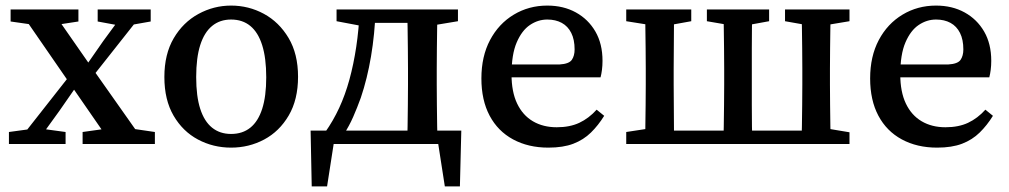

<svg xmlns="http://www.w3.org/2000/svg" viewBox="-20 -516 3617 688"><path d="M12 0V-43L100 -55H127L215 -43V0ZM37 0 250 -271 286 -240H277L193 -119L107 0ZM276 0V-43L390 -59H426L535 -43V0ZM295 -220 260 -254H270L350 -369L433 -482H502ZM380 0 232 -214 47 -482H164L306 -278L502 0ZM18 -439V-482H261V-439L163 -424H123ZM330 -439V-482H520V-439L435 -424H411Z M808 13Q744 13 689.5 -16Q635 -45 602 -101.5Q569 -158 569 -240Q569 -322 602.5 -379Q636 -436 691 -466Q746 -496 808 -496Q871 -496 925.5 -466.5Q980 -437 1014 -380Q1048 -323 1048 -241Q1048 -159 1014.5 -102Q981 -45 926.5 -16Q872 13 808 13ZM808 -36Q849 -36 877 -58.5Q905 -81 919.5 -126Q934 -171 934 -239Q934 -308 919.5 -354Q905 -400 877 -423Q849 -446 808 -446Q768 -446 740 -423Q712 -400 697.5 -354.5Q683 -309 683 -240Q683 -171 697.5 -126Q712 -81 740 -58.5Q768 -36 808 -36Z M1594 0H1131L1182 -41L1152 152H1097L1093 -48H1633L1628 152H1574L1544 -41ZM1439 0Q1440 -25 1440.5 -62.5Q1441 -100 1441.5 -140Q1442 -180 1442 -213V-270Q1442 -303 1441.5 -343Q1441 -383 1440.5 -420.5Q1440 -458 1439 -482H1548Q1547 -458 1546.5 -420.5Q1546 -383 1545.5 -343Q1545 -303 1545 -270V-213Q1545 -180 1545.5 -140Q1546 -100 1546.5 -62.5Q1547 -25 1548 0ZM1186 -440V-482H1294V-423H1276ZM1497 -423V-482H1621V-440L1519 -423ZM1145 -42Q1174 -83 1195.5 -129.5Q1217 -176 1232 -230.5Q1247 -285 1256.5 -348Q1266 -411 1269 -482H1326Q1323 -394 1309.5 -314Q1296 -234 1273 -166Q1260 -130 1245.5 -97Q1231 -64 1212 -35V-10ZM1295 -434V-482H1480V-434Z M1945 13Q1873 13 1818.5 -16.5Q1764 -46 1734.5 -101.5Q1705 -157 1705 -235Q1705 -314 1736 -372.5Q1767 -431 1821 -463.5Q1875 -496 1941 -496Q1999 -496 2043.5 -471.5Q2088 -447 2113.5 -403Q2139 -359 2139 -298Q2139 -281 2137 -265.5Q2135 -250 2132 -239H1757V-285H1985Q2019 -287 2029 -301.5Q2039 -316 2039 -339Q2039 -374 2027 -398Q2015 -422 1993 -434Q1971 -446 1941 -446Q1908 -446 1879 -426.5Q1850 -407 1831.5 -364Q1813 -321 1813 -249Q1813 -187 1833 -145Q1853 -103 1889.5 -81.5Q1926 -60 1975 -60Q2022 -60 2056 -76Q2090 -92 2118 -123L2145 -101Q2124 -67 2097.5 -41Q2071 -15 2034.5 -1Q1998 13 1945 13Z M2292 0Q2292 -26 2292.5 -63Q2293 -100 2293.5 -140Q2294 -180 2294 -213V-270Q2294 -303 2293.5 -343Q2293 -383 2292.5 -420.5Q2292 -458 2292 -482H2396Q2395 -458 2395 -420.5Q2395 -383 2394.5 -343Q2394 -303 2394 -270V-213Q2394 -180 2394.5 -140Q2395 -100 2395 -63Q2395 -26 2396 0ZM2572 0Q2573 -26 2573.5 -63Q2574 -100 2574.5 -140Q2575 -180 2575 -213V-270Q2575 -303 2574.5 -343Q2574 -383 2573.5 -420.5Q2573 -458 2572 -482H2676Q2675 -458 2674.5 -420.5Q2674 -383 2674 -343Q2674 -303 2674 -270V-213Q2674 -180 2674 -140Q2674 -100 2674.5 -63Q2675 -26 2676 0ZM2852 0Q2853 -26 2853.5 -63Q2854 -100 2854.5 -140Q2855 -180 2855 -213V-270Q2855 -303 2854.5 -343Q2854 -383 2853.5 -420.5Q2853 -458 2852 -482H2957Q2956 -458 2955.5 -420.5Q2955 -383 2954.5 -343Q2954 -303 2954 -270V-213Q2954 -180 2954.5 -140Q2955 -100 2955.5 -63Q2956 -26 2957 0ZM2224 -440V-482H2457V-440L2363 -423H2331ZM2513 -440V-482H2736V-440L2643 -423H2612ZM2793 -440V-482H3024V-440L2922 -423H2889ZM2224 0V-43L2329 -59H2343V0ZM2905 0V-59H2922L3024 -42V0ZM2351 0V-48H2897V0Z M3338 13Q3266 13 3211.5 -16.5Q3157 -46 3127.5 -101.5Q3098 -157 3098 -235Q3098 -314 3129 -372.5Q3160 -431 3214 -463.5Q3268 -496 3334 -496Q3392 -496 3436.5 -471.5Q3481 -447 3506.5 -403Q3532 -359 3532 -298Q3532 -281 3530 -265.5Q3528 -250 3525 -239H3150V-285H3378Q3412 -287 3422 -301.5Q3432 -316 3432 -339Q3432 -374 3420 -398Q3408 -422 3386 -434Q3364 -446 3334 -446Q3301 -446 3272 -426.5Q3243 -407 3224.5 -364Q3206 -321 3206 -249Q3206 -187 3226 -145Q3246 -103 3282.5 -81.5Q3319 -60 3368 -60Q3415 -60 3449 -76Q3483 -92 3511 -123L3538 -101Q3517 -67 3490.5 -41Q3464 -15 3427.5 -1Q3391 13 3338 13Z"/></svg>

Font: Source Serif 4 18pt Medium
Style: Regular
Weight: 500
Designer: Frank Grießhammer
Foundry: Adobe Systems Incorporated
Version: Version 4.004;hotconv 1.0.116;makeotfexe 2.5.65601